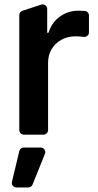

<svg xmlns="http://www.w3.org/2000/svg" viewBox="-20 -601 437 857"><path d="M66.1 -20.6V-533.4Q66.1 -540.1 70 -545.5Q73.9 -550.8 80.3 -552.9L163.4 -580.3Q166.5 -581.3 170.1 -581.3Q178.6 -581.3 184.7 -575.3Q190.7 -569.2 190.7 -560.7V-454.5H196.4Q211.3 -501.8 247.9 -527.3Q283.7 -553.3 331 -553.3Q342 -553.3 355.1 -552.2H358Q366.1 -551.8 371.6 -545.8Q377.1 -539.8 377.1 -531.6V-457Q377.1 -447.4 370 -441.2Q362.9 -435 353.3 -436.4H351.6Q335.2 -438.9 317.5 -438.9Q282 -438.9 254.6 -423.7Q226.6 -408.7 210.6 -382.1Q194.6 -355.5 194.6 -320.7V-20.6Q194.6 -12.1 188.6 -6Q182.5 0 174 0H87Q78.1 0 72.1 -6Q66.1 -12.1 66.1 -20.6ZM32.7 215.2Q32.7 223.7 38.9 229.8Q45.1 235.8 53.6 235.8H106.2Q112.6 235.8 117.7 232.2Q122.9 228.7 125.4 222.7L180.4 85.9Q182.2 81.7 182.2 78.1Q182.2 69.6 176.1 63.6Q170.1 57.5 161.2 57.5H86.3Q79.2 57.5 73.5 62Q67.8 66.4 66.1 73.5L33.4 210.2Q32.7 213.8 32.7 215.2Z"/></svg>

Font: DeltaSans SemiBold
Style: Regular
Weight: 600
Designer: Rasmus Andersson
Foundry: rsms
Version: Version 3.012